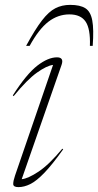

<svg xmlns="http://www.w3.org/2000/svg" viewBox="-20 -757 402 787"><path d="M41.5 -37 197.5 -491Q172 -488 131.8 -459.5Q91.5 -431 36 -363L32.5 -366Q88.5 -453.5 132.8 -487.8Q177 -522 213.5 -522Q243 -522 232.5 -491.5L69 -22.5Q95 -25 138 -53.5Q181 -82 235.5 -147.5L239 -145Q194.5 -82.5 162 -48.8Q129.5 -15 104.2 -2.5Q79 10 55.5 10Q34.5 10 34.2 -2.5Q34 -15 41.5 -37ZM264.5 -698Q217.5 -698 178.2 -667.8Q139 -637.5 101.5 -569H87Q124 -637 152 -673.2Q180 -709.5 207 -723.2Q234 -737 267.5 -737Q308.5 -737 330 -723.2Q351.5 -709.5 358.2 -673.2Q365 -637 360 -569H348.5Q351 -638.5 331 -668.2Q311 -698 264.5 -698Z"/></svg>

Font: Newsreader Display ExtraLight
Style: Italic
Weight: 275
Italic angle: -17°
Designer: Hugues Gentile
Foundry: Production Type
Version: Version 1.002